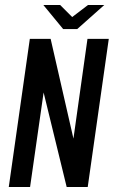

<svg xmlns="http://www.w3.org/2000/svg" viewBox="-20 -746 456 766"><path d="M15 0 99 -591H182L273 -193L329 -591H414L330 0H246L154 -377L100 0ZM232 -630 153 -726H220L268 -678L331 -726H396L288 -630Z"/></svg>

Font: Alumni Sans SemiBold
Style: Italic
Weight: 600
Italic angle: -8°
Version: Version 1.016